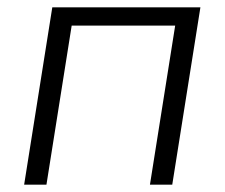

<svg xmlns="http://www.w3.org/2000/svg" viewBox="-20 -505 614 525"><path d="M46 0 123 -485H528L451 0H390L459 -435H176L107 0Z"/></svg>

Font: Nunito Sans Light
Style: Italic
Weight: 300
Italic angle: -9°
Designer: Vernon Adams
Foundry: Vernon Adams
Version: Version 3.006; ttfautohint (v1.8.3)